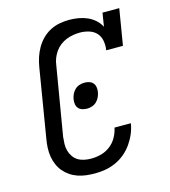

<svg xmlns="http://www.w3.org/2000/svg" viewBox="-111 -832 823 930"><g transform="rotate(-15 300.0 -367.5)"><path d="M252 8Q229 8 207.5 5.5Q186 3 165.5 -4Q145 -11 127.5 -23Q110 -35 97 -50.5Q84 -66 75.5 -85.5Q67 -105 63.5 -126.5Q60 -148 61 -170.5Q62 -193 66 -215L123 -560Q127 -584 134.5 -607Q142 -630 154.5 -652Q167 -674 185.5 -692.5Q204 -711 226.5 -722.5Q249 -734 273.5 -738.5Q298 -743 321 -743Q345 -743 368 -739Q391 -735 411.5 -726Q432 -717 449 -702Q466 -687 476 -667L487 -735H571L541 -554H457Q461 -577 457 -600.5Q453 -624 438.5 -640Q424 -656 401.5 -663Q379 -670 356 -670Q339 -670 321.5 -667Q304 -664 287.5 -657.5Q271 -651 256 -639.5Q241 -628 230.5 -613Q220 -598 213.5 -581.5Q207 -565 205 -548L147 -203Q145 -185 144.5 -167.5Q144 -150 148.5 -134Q153 -118 162.5 -104Q172 -90 186 -81.5Q200 -73 217 -69.5Q234 -66 252 -66Q276 -66 301 -72.5Q326 -79 347 -95Q368 -111 381 -134Q394 -157 399 -182H481Q477 -156 466.5 -131Q456 -106 440 -83Q424 -60 402.5 -42Q381 -24 355.5 -12.5Q330 -1 304 3.5Q278 8 252 8ZM296 -305Q283 -305 271.5 -308.5Q260 -312 252.5 -320.5Q245 -329 243 -341Q241 -353 243 -365Q245 -378 250.5 -390Q256 -402 265.5 -411.5Q275 -421 288 -425.5Q301 -430 314 -430Q326 -430 337.5 -426.5Q349 -423 356.5 -414.5Q364 -406 366 -394Q368 -382 366 -370Q364 -357 358.5 -345Q353 -333 343.5 -323.5Q334 -314 321 -309.5Q308 -305 296 -305Z"/></g></svg>

Font: Iosevka Curly Slab ExObl
Style: Regular
Weight: 400
Width: 7
Italic angle: -9°
Monospace: yes
Designer: Belleve Invis
Foundry: Belleve Invis
Version: Version 11.1.0; ttfautohint (v1.8.3)